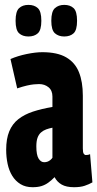

<svg xmlns="http://www.w3.org/2000/svg" viewBox="-20 -772 407 802"><path d="M5.8 -146.6Q5.8 -192.4 18.7 -223.5Q31.6 -254.6 56.7 -274.3Q81.8 -294 117.7 -305.8Q153.6 -317.6 199 -325.2V-368.8Q199 -394.2 182.7 -407.5Q166.4 -420.8 143.2 -420.8Q134 -420.8 121.4 -419.6Q108.8 -418.4 91.9 -414.5Q75 -410.6 51.8 -402.8L23.8 -525.4Q54.2 -538.6 91.4 -546.3Q128.6 -554 156.8 -554Q219.6 -554 256.6 -532.4Q293.6 -510.8 309.8 -470.4Q326 -430 326 -372.4V-151.8Q326 -135.2 329.8 -129.8Q333.6 -124.4 338.4 -124.4Q342.6 -124.4 347.5 -125.2Q352.4 -126 356.2 -128.2L366 -10.2Q351.6 -2 333.7 4Q315.8 10 289.2 10Q257 10 237.7 -1Q218.4 -12 208 -32Q195 -18.6 181.8 -9.1Q168.6 0.4 153.3 5.2Q138 10 116 10Q86.6 10 65.6 -2.9Q44.6 -15.8 31.2 -37.5Q17.8 -59.2 11.8 -87.5Q5.8 -115.8 5.8 -146.6ZM131.8 -160.4Q131.8 -125.2 141.1 -109.8Q150.4 -94.4 164.6 -94.4Q172 -94.4 178.4 -96.7Q184.8 -99 190.2 -103.5Q195.6 -108 199 -113V-238.6Q185 -235.8 173 -231.5Q161 -227.2 151.4 -218.8Q141.8 -210.4 136.8 -196.6Q131.8 -182.8 131.8 -160.4ZM248.3 -619.6Q224.5 -619.6 209.4 -633Q194.3 -646.4 194.3 -685.2Q194.3 -724.4 209.4 -738Q224.5 -751.6 248.3 -751.6Q273.1 -751.6 287.5 -738Q301.9 -724.4 301.9 -685.2Q301.9 -646.4 287.5 -633Q273.1 -619.6 248.3 -619.6ZM98.7 -619.6Q74.3 -619.6 59.7 -633Q45.1 -646.4 45.1 -685.2Q45.1 -724.4 59.7 -738Q74.3 -751.6 98.7 -751.6Q123.5 -751.6 138.1 -738Q152.7 -724.4 152.7 -685.2Q152.7 -646.4 138.1 -633Q123.5 -619.6 98.7 -619.6Z"/></svg>

Font: Georama ExtraCondensed Thin
Style: Regular
Weight: 100
Width: 2
Designer: Jean-Baptiste Levee
Foundry: Production Type
Version: Version 1.001